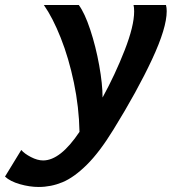

<svg xmlns="http://www.w3.org/2000/svg" viewBox="-115 -513 680 760"><path d="M544.9 -468.8Q544.9 -402.3 486.8 -277.8Q428.7 -153.3 334 0Q278.8 89.8 228.3 139.6Q177.7 189.5 132.3 208.3Q86.9 227.1 38.1 227.1Q2.4 227.1 -36.1 216.1Q-74.7 205.1 -95.2 186L-30.8 80.6Q-18.6 95.2 7.3 108.6Q33.2 122.1 55.7 122.1Q124 122.1 199.7 8.8Q197.8 -88.9 177.5 -186Q157.2 -283.2 125.5 -363Q93.8 -442.9 58.6 -493.2H196.8Q220.2 -461.9 242.2 -395.5Q264.2 -329.1 277.6 -254.6Q291 -180.2 291 -127Q340.8 -217.8 378.4 -314Q416 -410.2 416 -467.8Q416 -483.4 413.6 -493.2H542Q544.9 -482.4 544.9 -468.8Z"/></svg>

Font: Lesson One
Style: Bold Italic
Weight: 700
Italic angle: -14°
Designer: But Ko, Victor Gaultney, Annie Olsen, Julie Remington, Don Collingsworth, Eric Hays, Becca Hirsbrunner
Version: Version 1.100